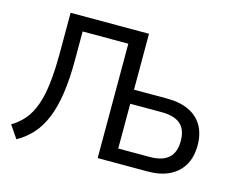

<svg xmlns="http://www.w3.org/2000/svg" viewBox="-100 -852 1245 1015"><g transform="rotate(15 522.5 -345.0)"><path d="M64 15 17 -54Q57 -78 85.5 -111.5Q114 -145 132.5 -195.5Q151 -246 159.5 -318.5Q168 -391 168 -491V-705H597V-399H779Q848 -399 897 -376Q946 -353 972 -309Q998 -265 998 -201Q998 -137 971.5 -92Q945 -47 896 -23.5Q847 0 779 0H505V-626H255V-470Q255 -367 243.5 -288Q232 -209 208.5 -151Q185 -93 149 -52.5Q113 -12 64 15ZM597 -77H769Q838 -77 872 -107.5Q906 -138 906 -200Q906 -263 872 -292.5Q838 -322 769 -322H597Z"/></g></svg>

Font: Nunito Sans 10pt SemiCondensed Medium
Style: Regular
Weight: 500
Width: 4
Designer: Vernon Adams
Foundry: Vernon Adams
Version: Version 3.101;gftools[0.9.27]